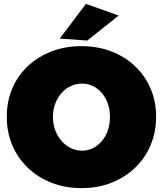

<svg xmlns="http://www.w3.org/2000/svg" viewBox="-20 -954 840 990"><path d="M400 -716Q484 -716 554 -689Q624 -662 676 -613Q728 -564 756.5 -497.5Q785 -431 785 -352Q785 -273 756.5 -205.5Q728 -138 676 -88.5Q624 -39 554 -11.5Q484 16 400 16Q316 16 246 -11.5Q176 -39 124 -88.5Q72 -138 43.5 -205Q15 -272 15 -352Q15 -432 43.5 -498.5Q72 -565 124 -613.5Q176 -662 246 -689Q316 -716 400 -716ZM403 -523Q373 -523 345.5 -510.5Q318 -498 297.5 -474.5Q277 -451 265 -420Q253 -389 253 -351Q253 -314 265 -282Q277 -250 298 -226.5Q319 -203 346 -190Q373 -177 403 -177Q433 -177 459 -190Q485 -203 505 -226.5Q525 -250 536 -282Q547 -314 547 -351Q547 -389 536 -420Q525 -451 505 -474.5Q485 -498 459 -510.5Q433 -523 403 -523ZM423 -934 592 -874 430 -745 288 -755Z"/></svg>

Font: Alexandria Black
Style: Regular
Weight: 900
Designer: Mohamed Gaber
Foundry: Kief Type Foundry
Version: Version 5.100